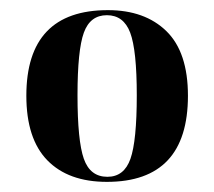

<svg xmlns="http://www.w3.org/2000/svg" viewBox="-20 -739 422 379"><path d="M191 -380Q115 -380 73.5 -422.5Q32 -465 32 -550Q32 -719 193 -719Q266 -719 308.5 -677.5Q351 -636 351 -550Q351 -380 191 -380ZM192 -390Q225 -390 237.5 -425.5Q250 -461 250 -551Q250 -640 237 -674.5Q224 -709 191 -709Q158 -709 145.5 -674.5Q133 -640 133 -551Q133 -461 145.5 -425.5Q158 -390 192 -390Z"/></svg>

Font: Noto Serif Display Condensed
Style: Bold
Weight: 700
Width: 3
Designer: Monotype Design Team
Foundry: Monotype Imaging Inc.
Version: Version 2.009